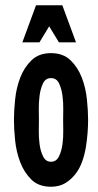

<svg xmlns="http://www.w3.org/2000/svg" viewBox="-20 -699 373 730"><path d="M174 11Q127 11 99.5 -16Q72 -43 57 -82Q42 -121 37.5 -165Q33 -209 33 -243Q33 -277 37.5 -321Q42 -365 57 -404Q72 -443 100 -470Q128 -497 174 -497Q220 -497 248 -470Q276 -443 291 -404Q306 -365 310.5 -321Q315 -277 315 -243Q315 -221 313 -194Q311 -167 306.5 -139.5Q302 -112 293 -86.5Q284 -61 271 -43Q253 -18 229.5 -3.5Q206 11 174 11ZM174 -84Q194 -84 204 -104Q214 -124 217.5 -150.5Q221 -177 220.5 -203.5Q220 -230 220 -243Q220 -256 220.5 -282.5Q221 -309 217.5 -335.5Q214 -362 204.5 -382Q195 -402 174 -402Q153 -402 143.5 -382Q134 -362 130.5 -335.5Q127 -309 127.5 -282.5Q128 -256 128 -243Q128 -230 127.5 -203.5Q127 -177 130.5 -150.5Q134 -124 144 -104Q154 -84 174 -84ZM117 -679H217L269 -538H204L167 -599L130 -538H65Z"/></svg>

Font: Osterbar
Style: Regular
Weight: 500
Width: 3
Designer: Peter Wiegel, Basierend auf Erbar schmal-halbfette Grotesk v. Jacob Erbar
Foundry: Peter Wiegel
Version: Version 1.0